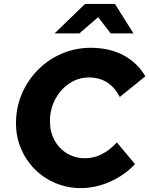

<svg xmlns="http://www.w3.org/2000/svg" viewBox="-20 -954 765 984"><path d="M395 10Q325 10 264.5 -15.5Q204 -41 158.5 -86.5Q113 -132 87.5 -192.5Q62 -253 62 -323Q62 -403 92 -473Q122 -543 174.5 -596Q227 -649 296.5 -679Q366 -709 445 -709Q540 -709 611.5 -671.5Q683 -634 725 -563L594 -457Q542 -557 436 -557Q381 -557 335.5 -526.5Q290 -496 263 -445Q236 -394 236 -332Q236 -278 259.5 -235Q283 -192 324 -167.5Q365 -143 416 -143Q504 -143 579 -224L672 -113Q619 -56 544.5 -23Q470 10 395 10ZM260 -783 416 -934H569L664 -783H547L483 -866L387 -783Z"/></svg>

Font: Red Hat Text
Style: Bold Italic
Weight: 700
Italic angle: -12°
Designer: Pentagram, MCKL
Foundry: Pentagram, MCKL
Version: Version 1.023; ttfautohint (v1.8.3)